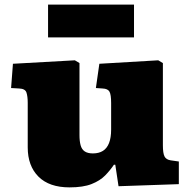

<svg xmlns="http://www.w3.org/2000/svg" viewBox="-20 -797 823 831"><path d="M281 14Q193 14 146.5 -32.5Q100 -79 100 -159V-352Q100 -380 94.5 -396.5Q89 -413 63 -414L28 -416L36 -521L304 -536L324 -524V-212Q324 -186 329 -168Q334 -150 347 -141.5Q360 -133 382 -133Q408 -133 425.5 -144Q443 -155 452 -178Q461 -201 461 -236V-351Q461 -387 454 -400Q447 -413 424 -414L395 -416L410 -521L665 -536L685 -524V-168Q685 -134 692 -120Q699 -106 719 -103L754 -98V0L493 9L479 -84H473Q457 -60 435 -37.5Q413 -15 376.5 -0.5Q340 14 281 14ZM188 -635V-777H560V-635Z"/></svg>

Font: Literata Variable Black
Style: Regular
Weight: 900
Designer: Latin by Veronika Burian and Jose Scaglione. Greek by Irene Vlachou. Cyrillic by Vera Evstafieva.
Foundry: TypeTogether
Version: Version 3.021